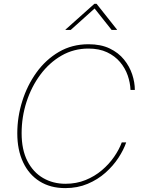

<svg xmlns="http://www.w3.org/2000/svg" viewBox="-20 -967 742 997"><path d="M318.8 9.8Q241.7 9.8 185.8 -25.4Q129.9 -60.5 99.9 -124.5Q69.8 -188.5 69.8 -274.9Q69.8 -359.4 95.5 -441.4Q121.1 -523.4 169.2 -590.3Q217.3 -657.2 285.6 -697.3Q354 -737.3 439.5 -737.3Q503.9 -737.3 549.6 -715.3Q595.2 -693.4 624 -657.7Q652.8 -622.1 666.5 -580.6Q680.2 -539.1 680.2 -500H657.7Q656.2 -537.6 643.1 -575.4Q629.9 -613.3 603.3 -644.8Q576.7 -676.3 535.9 -695.6Q495.1 -714.8 439 -714.8Q362.8 -714.8 299.3 -678.2Q235.8 -641.6 189.5 -579.1Q143.1 -516.6 117.7 -438Q92.3 -359.4 92.3 -275.4Q92.3 -189.5 122.3 -130.9Q152.3 -72.3 203.9 -42.5Q255.4 -12.7 319.8 -12.7Q376.5 -12.7 424.1 -32Q471.7 -51.3 509 -83Q546.4 -114.7 572.5 -152.6Q598.6 -190.4 612.3 -227.5H635.3Q622.1 -189 595 -147.5Q567.9 -106 527.8 -70.3Q487.8 -34.7 435.3 -12.5Q382.8 9.8 318.8 9.8ZM347.2 -811.5H319.8L320.3 -813.5L470.2 -947.3H481.4L587.4 -813.5L586.9 -811.5H559.6L471.2 -922.9Z"/></svg>

Font: Inter 20pt Thin
Style: Italic
Weight: 250
Italic angle: -9.3988°
Version: Version 4.001;git-66647c0bb